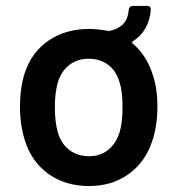

<svg xmlns="http://www.w3.org/2000/svg" viewBox="-20 -616 585 644"><path d="M508 -258Q508 -195 491 -144Q468 -73 412 -32.5Q356 8 279 8Q200 8 143.5 -32Q87 -72 64 -143Q47 -197 47 -257Q47 -321 63 -371Q86 -441 143 -480Q200 -519 280 -519Q303 -519 339 -513Q341 -512 345 -512Q371 -516 390 -532.5Q409 -549 412 -584Q414 -596 425 -596H474Q486 -596 486 -584Q480 -512 425 -477Q421 -474 424 -471Q470 -432 490 -372Q508 -324 508 -258ZM391 -256Q391 -310 381 -340Q370 -378 343 -398.5Q316 -419 277 -419Q240 -419 213 -398.5Q186 -378 174 -340Q164 -305 164 -256Q164 -207 174 -172Q185 -134 212.5 -113Q240 -92 279 -92Q316 -92 342.5 -113Q369 -134 381 -172Q391 -205 391 -256Z"/></svg>

Font: Amber EN SemiBold
Style: Regular
Weight: 600
Designer: Jeremy Tribby
Foundry: Tribby Type
Version: Version 1.408 November 24, 2021